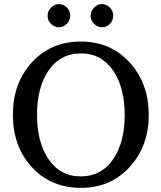

<svg xmlns="http://www.w3.org/2000/svg" viewBox="-20 -888 776 924"><path d="M524.9 -813Q524.9 -790 509.3 -773.4Q493.7 -756.8 471.2 -756.8Q448.7 -756.8 432.4 -773.7Q416 -790.5 416 -813Q416 -834 432.6 -851.1Q449.2 -868.2 470.2 -868.2Q492.7 -868.2 508.8 -851.8Q524.9 -835.4 524.9 -813ZM317.9 -813Q317.9 -790.5 301.8 -773.7Q285.6 -756.8 263.2 -756.8Q241.7 -756.8 225.3 -773.4Q209 -790 209 -812Q209 -834 225.3 -851.1Q241.7 -868.2 263.2 -868.2Q285.6 -868.2 301.8 -851.8Q317.9 -835.4 317.9 -813ZM695.8 -335Q695.8 -186.5 606.4 -86.9Q514.2 16.1 370.1 16.1Q224.6 16.1 132.3 -84.5Q42 -183.6 42 -335.9Q42 -485.8 130.9 -585Q223.1 -688 369.1 -688Q514.6 -688 606.9 -584Q695.8 -483.9 695.8 -335ZM580.1 -334Q580.1 -462.9 527.8 -543.5Q470.7 -630.9 370.1 -630.9Q266.6 -630.9 210 -543Q158.2 -463.4 158.2 -335.9Q158.2 -208 210 -127.4Q266.6 -39.1 368.2 -39.1Q471.2 -39.1 528.3 -127.4Q580.1 -207.5 580.1 -334Z"/></svg>

Font: Ezra SIL SR
Style: Regular
Weight: 400
Designer: Development by SIL's NRSI team. OpenType tables by Ralph Hancock ( hancock@dircon.co.uk ).
Foundry: Development by SIL's NRSI team.
Version: Version 2.51; 2007